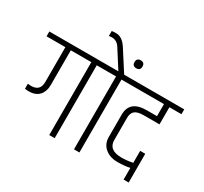

<svg xmlns="http://www.w3.org/2000/svg" viewBox="-193 -1121 1464 1378"><g transform="rotate(30 539.0 -431.5)"><path d="M496 -644V-604H396V0H351V-604H181V-315Q181 -263 152 -230.5Q123 -198 65 -198Q46 -198 34 -201V-242Q50 -240 61 -240Q136 -240 136 -315V-604H-20V-644Z M701 -644V-604H601V0H556V-604H456V-644H552L457 -793Q432 -832 392 -832Q380 -832 366 -830V-871Q380 -873 403 -873Q452 -873 491 -814L600 -644ZM685 -760Q685 -727 652 -727Q619 -727 619 -760Q619 -793 652 -793Q685 -793 685 -760Z M728 -203V-387Q728 -504 868 -504H953V-604H661V-644H1098V-604H998V-462H868Q815 -462 794 -443Q773 -424 773 -387V-203Q773 -119 880 -119Q927 -119 973 -129V-228H1015V10H973V-87Q932 -77 870.5 -77Q809 -77 768.5 -110.5Q728 -144 728 -203Z"/></g></svg>

Font: Khand Light
Style: Regular
Weight: 300
Designer: Devanagari: Sanchit Sawaria, Jyotish Sonowal; Latin: Satya Rajpurohit
Foundry: Indian Type Foundry
Version: Version 1.101;PS 1.0;hotconv 1.0.78;makeotf.lib2.5.61930; tt